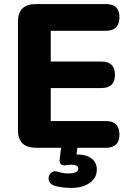

<svg xmlns="http://www.w3.org/2000/svg" viewBox="-20 -725 649 942"><path d="M330 197Q311 197 289.5 194.5Q268 192 249 187Q230 181 223 168Q216 155 219.5 141.5Q223 128 234.5 120Q246 112 265 118Q292 126 314 126Q364 126 364 102Q364 83 328 83Q316 83 301 86Q294 87 289 86Q284 85 279 81Q270 72 273 53L280 0H156Q68 0 68 -87V-618Q68 -705 156 -705H500Q566 -705 566 -641Q566 -574 500 -574H229V-423H478Q544 -423 544 -358Q544 -293 478 -293H229V-131H500Q566 -131 566 -65Q566 0 500 0H360L355 33H358Q403 33 429 52.5Q455 72 455 107Q455 148 420 172.5Q385 197 330 197Z"/></svg>

Font: Chiron GoRound TC EB
Style: Regular
Weight: 700
Designer: Ryoko NISHIZUKA 西塚涼子 (kana, bopomofo & ideographs); Paul D. Hunt (Latin, Greek & Cyrillic); Sandoll Communications 산돌커뮤니
Foundry: Adobe
Version: Version 1.000;hotconv 1.1.1;makeotfexe 2.6.0